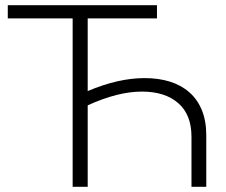

<svg xmlns="http://www.w3.org/2000/svg" viewBox="-20 -720 872 740"><path d="M318 0H260V-649H10V-700H585V-649H318V-369Q436 -419 537 -419Q591 -419 634.5 -405.5Q678 -392 709.5 -364.5Q741 -337 758 -295.5Q775 -254 775 -199V0H718V-193Q718 -278 667 -322.5Q616 -367 527 -367Q434 -367 318 -314Z"/></svg>

Font: Montserrat-Alt1 Light
Style: Regular
Weight: 300
Designer: Differentunic
Foundry: Differentunic
Version: Version 7.222